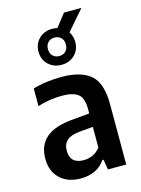

<svg xmlns="http://www.w3.org/2000/svg" viewBox="-132 -965 771 1049"><g transform="rotate(-15 253.0 -440.0)"><path d="M193 9.5Q119 9.5 75.2 -32Q31.5 -73.5 31.5 -144.5Q31.5 -220 80 -262.5Q128.5 -305 236.5 -313.5L327.5 -322V-348.5Q327.5 -409 299.2 -431.5Q271 -454 207.5 -454Q177.5 -454 141 -448.8Q104.5 -443.5 70 -432.5V-532Q105.5 -543 148.5 -548.5Q191.5 -554 229.5 -554Q342 -554 396.2 -507.5Q450.5 -461 450.5 -341.5V0H347L337.5 -57.5H331Q308 -23 272 -6.8Q236 9.5 193 9.5ZM156 -157.5Q156 -83 233.5 -83Q257.5 -83 282.2 -93Q307 -103 327.5 -129V-246L249 -239Q201 -234.5 178.5 -214Q156 -193.5 156 -157.5ZM251 -617.5Q206 -617.5 176.5 -646.2Q147 -675 147 -719.5Q147 -763.5 176.5 -792.2Q206 -821 251 -821Q266 -821 280 -817.5L337 -890H435.5L338 -777.5Q355 -752 355 -719.5Q355 -675 325.5 -646.2Q296 -617.5 251 -617.5ZM251 -667Q273.5 -667 287.8 -681Q302 -695 302 -719.5Q302 -743.5 287.8 -757.5Q273.5 -771.5 251 -771.5Q229 -771.5 214.8 -757.5Q200.5 -743.5 200.5 -719.5Q200.5 -695 214.8 -681Q229 -667 251 -667Z"/></g></svg>

Font: Encode Sans SemiCondensed SemiCondensed SemiBold
Style: Regular
Weight: 600
Width: 4
Designer: Multiple Designers
Foundry: Impallari Type
Version: Version 3.000; ttfautohint (v1.8.3) -l 8 -r 50 -G 200 -x 14 